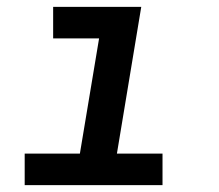

<svg xmlns="http://www.w3.org/2000/svg" viewBox="-20 -540 640 560"><path d="M52 0V-92H213L269 -428H135V-520H392L321 -92H454V0Z"/></svg>

Font: Iosevka SS04 Semibold Extended
Style: Italic
Weight: 600
Width: 7
Italic angle: -9°
Monospace: yes
Designer: Belleve Invis
Foundry: Belleve Invis
Version: Version 19.0.0; ttfautohint (v1.8.4)